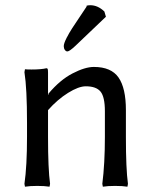

<svg xmlns="http://www.w3.org/2000/svg" viewBox="-20 -702 579 732"><path d="M310.1 -676.8V-680.2Q315.9 -682.1 324.2 -682.1Q353 -682.1 377.9 -658.2L383.8 -638.2L267.1 -526.9Q244.6 -505.9 236.8 -505.9Q231.4 -505.9 227.3 -511.7Q223.1 -517.6 223.1 -525.9Q223.1 -536.1 233.4 -556.4Q243.7 -576.7 255.1 -594.2Q266.6 -611.8 285.2 -639.4Q303.7 -667 310.1 -676.8ZM233.9 -559.1V-558.1H232.9ZM307.1 -373Q279.8 -373 239.5 -347.9Q199.2 -322.8 163.1 -282.2V-180.2Q163.1 -58.1 170.9 -1L168.9 9.8Q150.4 6.8 122.1 6.8Q93.8 6.8 75.2 9.8L73.2 -1Q83 -68.8 83 -180.2V-233.9Q83 -365.2 73.2 -426.8L75.2 -438Q82 -437 100.1 -437Q137.2 -437 157.2 -441.9Q160.6 -441.9 161.9 -438.7Q163.1 -435.5 163.1 -424.8V-342.8L165 -339.8V-345.2Q209 -397.5 256.6 -422.1Q304.2 -446.8 337.9 -446.8Q403.8 -446.8 431.9 -406.5Q460 -366.2 460 -282.2V-180.2Q460 -58.1 467.8 -1L465.8 9.8Q447.8 6.8 418.9 6.8Q390.6 6.8 372.1 9.8L370.1 -1Q379.9 -78.6 379.9 -180.2V-277.8Q379.9 -332.5 363.3 -352.8Q346.7 -373 307.1 -373Z"/></svg>

Font: Linear Smooth Low Contrast
Style: Regular
Weight: 500
Designer: Philipp H. Poll, Flanker
Foundry: Philipp H. Poll, reworked by Flanker
Version: Version 1.010 | FøM Fix